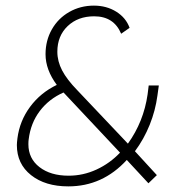

<svg xmlns="http://www.w3.org/2000/svg" viewBox="-20 -654 691 683"><path d="M40 -138Q40 -146 42 -162Q50 -224 87 -274Q124 -324 182 -352Q142 -406 142 -461Q142 -510 164.5 -549.5Q187 -589 226.5 -611.5Q266 -634 314 -634Q359 -634 393.5 -612.5Q428 -591 441 -555L411 -534Q385 -596 315 -596Q257 -596 220.5 -561Q184 -526 184 -470Q184 -436 201 -403.5Q218 -371 255 -333L435 -143Q491 -221 505 -318L509 -350H545L540 -314Q533 -261 512.5 -210Q492 -159 460 -116L538 -31L508 -2L431 -85Q345 9 223 9Q141 9 90.5 -31Q40 -71 40 -138ZM407 -111 206 -325Q154 -302 121.5 -259Q89 -216 82 -158Q81 -152 81 -141Q81 -90 120.5 -59.5Q160 -29 224 -29Q276 -29 323.5 -51Q371 -73 407 -111Z"/></svg>

Font: Bellota Text Light
Style: Italic
Weight: 300
Italic angle: -7.5°
Designer: Kemie Guaida
Foundry: Kemie Guaida
Version: Version 4.001